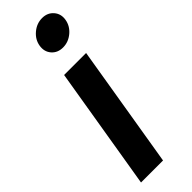

<svg xmlns="http://www.w3.org/2000/svg" viewBox="-251 -747 759 759"><g transform="rotate(-45 128.5 -368.0)"><path d="M12.2 0 97.7 -515.6H220.7L135.3 0ZM171.9 -595.2Q141.6 -595.2 124 -615.7Q106.4 -636.2 111.3 -666Q116.2 -695.3 140.6 -715.8Q165 -736.3 195.3 -736.3Q225.1 -736.3 242.9 -715.8Q260.7 -695.3 255.9 -666Q251 -636.2 226.6 -615.7Q202.1 -595.2 171.9 -595.2Z"/></g></svg>

Font: Inter Display SemiBold
Style: Italic
Weight: 600
Italic angle: -9.39999°
Designer: Rasmus Andersson
Foundry: rsms
Version: Version 4.000;git-a52131595